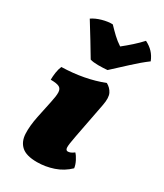

<svg xmlns="http://www.w3.org/2000/svg" viewBox="-185 -800 756 883"><g transform="rotate(30 193.0 -358.0)"><path d="M164 9Q107 9 81.5 -14Q56 -37 54 -77.5Q52 -118 63 -172L82 -262Q90 -298 89.5 -317.5Q89 -337 75.5 -344Q62 -351 30 -351Q30 -369 33 -389.5Q36 -410 43 -426Q164 -429 261 -467Q283 -455 293.5 -434Q304 -413 296 -371L260 -184Q250 -133 251 -118.5Q252 -104 263 -104Q269 -104 277 -107Q285 -110 295 -118Q305 -108 315 -88.5Q325 -69 327 -52Q294 -20 251 -5.5Q208 9 164 9ZM320 -725Q344 -713 360 -696Q376 -679 386 -654Q351 -628 311 -591Q271 -554 234 -520Q212 -518 185.5 -518Q159 -518 143 -523Q121 -560 97 -599.5Q73 -639 45 -684Q65 -698 95 -706.5Q125 -715 150 -714Q170 -693 188.5 -675.5Q207 -658 230 -643Q254 -662 277.5 -683Q301 -704 320 -725Z"/></g></svg>

Font: Vollkorn Black
Style: Italic
Weight: 900
Italic angle: -11°
Designer: Friedrich Althausen
Foundry: Friedrich Althausen
Version: Version 5.000; ttfautohint (v1.8.3)